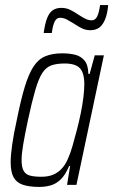

<svg xmlns="http://www.w3.org/2000/svg" viewBox="-20 -728 446 756"><path d="M135 8Q95 8 70 -0.5Q45 -9 33.5 -30Q22 -51 22 -89Q22 -117 28 -159Q34 -201 46 -255Q62 -335 77.5 -386Q93 -437 112 -466Q131 -495 158.5 -506.5Q186 -518 225 -518Q253 -518 275.5 -512.5Q298 -507 312.5 -490Q327 -473 328 -437H333L353 -510H389L281 0H244L256 -74H252Q237 -38 218 -20.5Q199 -3 178 2.5Q157 8 135 8ZM143 -32Q170 -32 190 -40.5Q210 -49 225 -66Q240 -83 250 -109Q258 -127 266 -155Q274 -183 282.5 -215.5Q291 -248 298 -282Q305 -316 308.5 -346Q312 -376 312 -396Q312 -441 294.5 -459.5Q277 -478 235 -478Q203 -478 182 -470.5Q161 -463 146.5 -440.5Q132 -418 119 -373.5Q106 -329 90 -255Q78 -198 71.5 -160Q65 -122 65 -97Q65 -70 73 -55.5Q81 -41 98.5 -36.5Q116 -32 143 -32ZM152 -598Q157 -635 165.5 -656.5Q174 -678 187.5 -687.5Q201 -697 222 -697Q241 -697 257 -689Q273 -681 289 -670Q303 -661 315.5 -654.5Q328 -648 341 -648Q355 -648 362.5 -663Q370 -678 374 -708H406Q403 -674 394 -652Q385 -630 371 -619.5Q357 -609 335 -609Q318 -609 302.5 -616.5Q287 -624 271 -635Q258 -643 244.5 -650.5Q231 -658 216 -658Q203 -658 195.5 -643.5Q188 -629 184 -598Z"/></svg>

Font: Saira Condensed ExtraLight
Style: Italic
Weight: 250
Width: 3
Italic angle: -12°
Designer: Hector Gatti with collaboration of the Omnibus-Type team
Foundry: Omnibus-Type
Version: Version 1.101